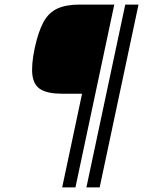

<svg xmlns="http://www.w3.org/2000/svg" viewBox="-20 -820 640 840"><path d="M252 0 339 -410H251Q191 -410 159.5 -428Q128 -446 122 -490Q116 -534 132 -610Q148 -683 170.5 -724Q193 -765 231 -782.5Q269 -800 329 -800H480L310 0ZM358 0 528 -800H586L416 0Z"/></svg>

Font: Victor Mono Thin ExtraLight
Style: Italic
Weight: 250
Italic angle: -12°
Monospace: yes
Version: Version 1.561;gftools[0.9.30]